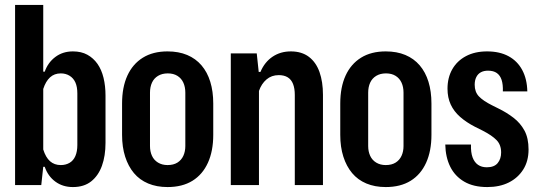

<svg xmlns="http://www.w3.org/2000/svg" viewBox="-20 -749 2183 777"><path d="M275 8Q234 8 204 -14Q174 -36 161 -74H155L147 0H41V-729H155V-459H161Q174 -496 204 -518.5Q234 -541 275 -541Q309 -541 333.5 -527.5Q358 -514 374.5 -490.5Q391 -467 399 -434Q407 -401 407 -362V-171Q407 -118 392.5 -78Q378 -38 349 -15Q320 8 275 8ZM226 -81Q246 -81 261.5 -90Q277 -99 285 -117.5Q293 -136 293 -162V-371Q293 -398 285 -415.5Q277 -433 261.5 -442.5Q246 -452 226 -452Q200 -452 182.5 -436Q165 -420 155 -389V-144Q165 -112 182.5 -96.5Q200 -81 226 -81Z M658 8Q614 8 579.5 -6.5Q545 -21 522 -48.5Q499 -76 486.5 -115Q474 -154 474 -203V-330Q474 -396 495.5 -443Q517 -490 558 -515.5Q599 -541 658 -541Q703 -541 737.5 -526.5Q772 -512 795.5 -484.5Q819 -457 831 -418Q843 -379 843 -330V-203Q843 -138 821.5 -90.5Q800 -43 759 -17.5Q718 8 658 8ZM658 -81Q682 -81 698 -91Q714 -101 722 -118.5Q730 -136 730 -158V-374Q730 -397 722 -414.5Q714 -432 698 -442Q682 -452 659 -452Q636 -452 619.5 -442Q603 -432 595 -414.5Q587 -397 587 -374V-158Q587 -136 595 -118.5Q603 -101 619.5 -91Q636 -81 658 -81Z M914 0V-533H1019L1027 -458H1034Q1051 -498 1083 -519.5Q1115 -541 1157 -541Q1201 -541 1230 -519Q1259 -497 1273 -457.5Q1287 -418 1287 -365V0H1173V-365Q1173 -391 1166 -409Q1159 -427 1144.5 -436Q1130 -445 1108 -445Q1079 -445 1058.5 -427.5Q1038 -410 1028 -381V0Z M1541 8Q1497 8 1462.5 -6.5Q1428 -21 1405 -48.5Q1382 -76 1369.5 -115Q1357 -154 1357 -203V-330Q1357 -396 1378.5 -443Q1400 -490 1441 -515.5Q1482 -541 1541 -541Q1586 -541 1620.5 -526.5Q1655 -512 1678.5 -484.5Q1702 -457 1714 -418Q1726 -379 1726 -330V-203Q1726 -138 1704.5 -90.5Q1683 -43 1642 -17.5Q1601 8 1541 8ZM1541 -81Q1565 -81 1581 -91Q1597 -101 1605 -118.5Q1613 -136 1613 -158V-374Q1613 -397 1605 -414.5Q1597 -432 1581 -442Q1565 -452 1542 -452Q1519 -452 1502.5 -442Q1486 -432 1478 -414.5Q1470 -397 1470 -374V-158Q1470 -136 1478 -118.5Q1486 -101 1502.5 -91Q1519 -81 1541 -81Z M1952 8Q1896 8 1858.5 -14Q1821 -36 1802 -74.5Q1783 -113 1782 -164H1886Q1885 -132 1892.5 -112Q1900 -92 1914.5 -82Q1929 -72 1950 -72Q1980 -72 1994 -89Q2008 -106 2008 -132Q2008 -163 1989.5 -182Q1971 -201 1934 -220L1902 -236Q1867 -254 1842 -276Q1817 -298 1804 -326Q1791 -354 1791 -390Q1791 -435 1810.5 -469Q1830 -503 1866 -522Q1902 -541 1951 -541Q2002 -541 2038 -521.5Q2074 -502 2093.5 -465.5Q2113 -429 2114 -379H2015Q2016 -407 2010 -425.5Q2004 -444 1990.5 -453.5Q1977 -463 1955 -463Q1938 -463 1926 -456.5Q1914 -450 1907.5 -437Q1901 -424 1901 -406Q1901 -377 1918 -359Q1935 -341 1971 -323L1997 -310Q2030 -294 2058 -272.5Q2086 -251 2102.5 -220.5Q2119 -190 2119 -144Q2119 -97 2097.5 -63Q2076 -29 2039 -10.5Q2002 8 1952 8Z"/></svg>

Font: Hubot Sans Condensed SemiBold
Style: Regular
Weight: 600
Width: 3
Designer: Deni Anggara
Foundry: GitHub, Inc., Subsidiary of Microsoft Corporation
Version: Version 2.000